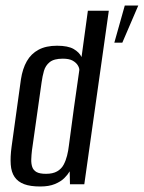

<svg xmlns="http://www.w3.org/2000/svg" viewBox="-20 -669 522 697"><path d="M126 8Q90 8 67.5 -0.5Q45 -9 33 -26.5Q21 -44 19 -71.5Q17 -99 22 -136L56 -381Q62 -420 77.5 -447Q93 -474 120 -488.5Q147 -503 187 -503Q227 -503 247.5 -491Q268 -479 276 -462L299 -630H375L286 0H234L233 -47Q226 -35 213.5 -22.5Q201 -10 179.5 -1Q158 8 126 8ZM147 -38Q172 -38 187.5 -47Q203 -56 211 -71Q219 -86 223.5 -104Q228 -122 230 -140Q239 -209 248.5 -278Q258 -347 268 -415Q268 -423 262 -432.5Q256 -442 243.5 -449Q231 -456 208 -456Q176 -456 160.5 -443.5Q145 -431 139.5 -411.5Q134 -392 131 -370L96 -123Q94 -106 93.5 -90.5Q93 -75 97 -63Q101 -51 112.5 -44.5Q124 -38 147 -38ZM395 -514 433 -649H482L424 -514Z"/></svg>

Font: Alumni Sans Medium
Style: Italic
Weight: 500
Italic angle: -8°
Designer: Robert E. Leuschke
Foundry: Robert E. Leuschke
Version: Version 1.016